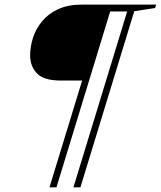

<svg xmlns="http://www.w3.org/2000/svg" viewBox="-20 -690 702 838"><path d="M226.5 127.5H196L338.5 -338.5H245Q171 -338.5 141.2 -369.8Q111.5 -401 111.5 -448Q111.5 -486 124 -525Q136.5 -564 163.5 -597Q190.5 -630 234 -650Q277.5 -670 339 -670H661.5L657 -655L566 -641L331 127.5H300.5L535 -640H461Z"/></svg>

Font: Newsreader Text ExtraLight
Style: Italic
Weight: 275
Italic angle: -17°
Designer: Hugues Gentile
Foundry: Production Type
Version: Version 1.001